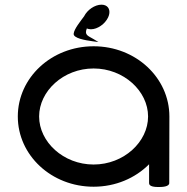

<svg xmlns="http://www.w3.org/2000/svg" viewBox="-20 -778 780 800"><path d="M685.8 -292.6C685.8 -454.3 545.6 -585.2 370 -585.2C194.4 -585.2 54.2 -454.3 54.2 -292.6C54.2 -130.9 194.4 0 370 0C461.3 0 543.2 -35.5 601.2 -93.6L601.2 -14.5C601.2 -0.2 625.6 1.3 641.4 1.3C658.4 1.3 685.2 -0.6 685.2 -15.2ZM370 -492.7C495.8 -492.7 597 -398.4 597 -292.6C597 -186.8 495.8 -92.5 370 -92.5C244.2 -92.5 143 -186.8 143 -292.6C143 -398.4 244.2 -492.7 370 -492.7ZM366.1 -606 390.2 -602.8 369.5 -615.3C346.9 -628.9 330.6 -631.5 341.8 -659.4C345.4 -657.8 352.3 -656 358.7 -656C386.9 -656 417.6 -678.6 430.3 -705.1C440.4 -726.1 437.2 -747.5 418.8 -755.5C414.2 -757.5 408.8 -758.5 402.9 -758.5C374.9 -758.5 343.6 -736.9 330.2 -709.8C315.9 -690.4 288.6 -656.9 287 -637.8C284.4 -618.7 335.5 -610.2 366.1 -606Z"/></svg>

Font: Hi.
Style: Bold
Weight: 400
Designer: Mew Too, Robert Jablonski
Foundry: Cannot Into Space Fonts
Version: Version 1.996